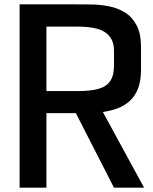

<svg xmlns="http://www.w3.org/2000/svg" viewBox="-20 -861 704 881"><path d="M70 0V-841H331Q361 -841 399.5 -840.5Q438 -840 478 -832.5Q518 -825 551.5 -805Q585 -785 606 -746.5Q627 -708 627 -646V-541Q627 -488 612.5 -452.5Q598 -417 573 -395.5Q548 -374 517 -363Q486 -352 452 -347L641 0H503L328 -342H193V0ZM193 -443H337Q396 -443 432.5 -453.5Q469 -464 486 -489.5Q503 -515 503 -560V-628Q503 -659 492.5 -679Q482 -699 465 -711Q448 -723 426 -729Q404 -735 379.5 -737Q355 -739 330 -739H193Z"/></svg>

Font: Matangi
Style: Bold
Weight: 700
Designer: Prashant Pant
Foundry: The Graphic Ant
Version: Version 3.002